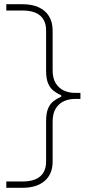

<svg xmlns="http://www.w3.org/2000/svg" viewBox="-20 -780 412 912"><path d="M10 112V82Q34 82 53.8 82Q73.5 82 87 82Q142.5 82 170.8 57.8Q199 33.5 199 -13V-204Q199 -242.5 208.5 -264.8Q218 -287 234.2 -299.5Q250.5 -312 271 -321V-327Q250.5 -336.5 234.2 -349Q218 -361.5 208.5 -383.8Q199 -406 199 -445V-635Q199 -681.5 170.8 -705.8Q142.5 -730 87 -730Q74.5 -730 55 -730Q35.5 -730 10 -730V-760H87Q131.5 -760 163.5 -745.5Q195.5 -731 212.8 -703Q230 -675 230 -635Q230 -616 230 -597.2Q230 -578.5 230 -559.8Q230 -541 230 -522.2Q230 -503.5 230 -484.8Q230 -466 230 -447Q230 -407 245.5 -383.2Q261 -359.5 284.8 -349.2Q308.5 -339 334 -339H362V-310H334Q308.5 -310 284.8 -299.8Q261 -289.5 245.5 -265.8Q230 -242 230 -202Q230 -183 230 -164.2Q230 -145.5 230 -126.5Q230 -107.5 230 -88.5Q230 -69.5 230 -50.8Q230 -32 230 -13Q230 47 192 79.5Q154 112 87 112Z"/></svg>

Font: Commissioner Thin
Style: Regular
Weight: 100
Designer: Kostas Bartsokas
Foundry: Kostas Bartsokas
Version: Version 1.001;gftools[0.9.23]